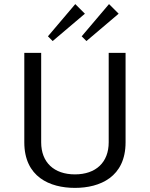

<svg xmlns="http://www.w3.org/2000/svg" viewBox="-20 -911 740 948"><path d="M565.8 -843.3 518.3 -890.8 383.3 -731.7 406.7 -708.3ZM399.2 -843.3 351.7 -890.8 216.7 -731.7 240 -708.3ZM100 -650V-208.3C100 -37.5 225.8 16.7 350 16.7C474.2 16.7 600 -37.5 600 -208.3V-650H516.7V-208.3C516.7 -109.2 453.3 -50 350 -50C246.7 -50 183.3 -109.2 183.3 -208.3V-650Z"/></svg>

Font: BoonHome
Style: Book
Weight: 400
Designer: Sungsit Sawaiwan
Foundry: Sungsit Sawaiwan
Version: Version 0.2